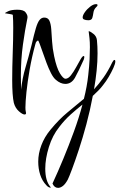

<svg xmlns="http://www.w3.org/2000/svg" viewBox="-20 -492 578 929"><path d="M99 62Q89 62 71.5 46.5Q54 31 47 6Q43 -11 41 -40Q39 -69 39 -105Q39 -165 41.5 -234Q44 -303 44 -358Q44 -376 43.5 -392Q43 -408 42 -420Q40 -422 30.5 -423.5Q21 -425 12.5 -426.5Q4 -428 4 -428Q4 -430 19.5 -437.5Q35 -445 64 -445Q94 -445 103.5 -432.5Q113 -420 113 -411Q113 -409 113 -406Q113 -403 112 -401Q101 -348 91 -276.5Q81 -205 81 -126Q81 -107 81.5 -92.5Q82 -78 82 -67V-58Q88 -114 103 -164.5Q118 -215 133 -275Q145 -327 153.5 -355.5Q162 -384 171.5 -395.5Q181 -407 194 -407Q212 -407 219 -392Q226 -377 228 -351Q230 -325 232 -291.5Q234 -258 242 -220Q254 -163 270 -137Q286 -111 297 -111Q310 -111 323 -127.5Q336 -144 348 -166Q360 -188 369.5 -204.5Q379 -221 385 -221Q388 -221 388 -216Q388 -212 385 -203Q360 -147 343 -116.5Q326 -86 296 -86Q273 -86 250 -106Q238 -116 226.5 -138.5Q215 -161 205 -188Q195 -215 186.5 -239.5Q178 -264 172 -280Q166 -296 164 -296Q162 -296 157.5 -292Q153 -288 151 -278Q134 -216 123.5 -155.5Q113 -95 108 -46.5Q103 2 103 28Q103 41 104.5 46.5Q106 52 106 55Q106 62 99 62ZM407 -394Q395 -394 386 -398Q380 -401 380 -408Q380 -418 390.5 -433Q401 -448 416.5 -460Q432 -472 445 -472Q452 -472 452 -467Q452 -463 445 -457Q434 -446 432 -431Q430 -416 426.5 -405Q423 -394 407 -394ZM261 417Q243 417 234 396Q260 340 286.5 276Q313 212 337.5 145Q362 78 379 14Q351 36 322 62Q293 88 267 122Q234 163 216.5 219.5Q199 276 199 324Q199 382 223 411Q226 414 226 415Q226 415 225.5 415.5Q225 416 224 416Q220 416 214.5 413Q209 410 204 404Q184 383 174.5 353.5Q165 324 165 290Q165 251 180 211Q195 171 224 136Q266 85 307 51.5Q348 18 386 -14Q401 -73 407 -129Q412 -173 413.5 -206Q415 -239 415 -264Q415 -289 413 -307Q411 -325 409 -340Q409 -341 410 -341Q415 -341 431 -329Q447 -317 449 -298Q452 -268 452 -234Q452 -194 447.5 -150Q443 -106 435 -60Q458 -85 480.5 -116.5Q503 -148 523 -190Q529 -202 534 -202Q538 -202 538 -195Q538 -184 528.5 -163Q519 -142 506 -120Q493 -98 480 -82Q469 -67 456 -54Q443 -41 429 -28Q416 42 398 109Q380 176 361.5 232Q343 288 328.5 326.5Q314 365 308 377Q296 399 284 408Q272 417 261 417Z"/></svg>

Font: Comforter
Style: Regular
Weight: 400
Designer: Robert E. Leuschke
Foundry: Robert E. Leuschke
Version: Version 1.013; ttfautohint (v1.8.3)